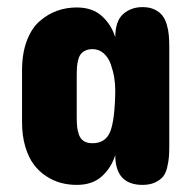

<svg xmlns="http://www.w3.org/2000/svg" viewBox="-20 -520 550 540"><path d="M456.1 -112.8Q456.1 -92.3 455.1 -79.1Q454.1 -65.9 450.2 -49.3Q446.3 -32.7 438.5 -23.2Q430.7 -13.7 416 -6.8Q401.4 0 380.9 0Q304.2 0 304.2 -84Q293.5 -48.8 266.8 -24.4Q240.2 0 195.8 0Q172.9 0 151.6 -5.6Q130.4 -11.2 110.1 -24.4Q89.8 -37.6 75 -57.4Q60.1 -77.1 51 -107.9Q42 -138.7 42 -176.8V-321.8Q42 -369.6 55.4 -405.3Q68.8 -440.9 91.8 -460.7Q114.7 -480.5 140.6 -489.7Q166.5 -499 195.8 -499Q240.2 -499 266.8 -474.6Q293.5 -450.2 304.2 -415Q304.2 -460.9 326.4 -480.5Q348.6 -500 380.9 -500Q400.4 -500 414.3 -493.4Q428.2 -486.8 436.3 -476.8Q444.3 -466.8 449 -451.2Q453.6 -435.5 454.8 -420.7Q456.1 -405.8 456.1 -386.2ZM195.8 -311V-189.9Q195.8 -173.8 197 -162.8Q198.2 -151.9 202.4 -140.4Q206.5 -128.9 216.1 -123Q225.6 -117.2 240.2 -117.2Q277.3 -117.2 290.3 -150.6Q303.2 -184.1 304.2 -265.1Q304.2 -283.2 301.3 -301.5Q298.3 -319.8 291.7 -338.9Q285.2 -357.9 271.7 -369.9Q258.3 -381.8 240.2 -381.8Q228.5 -381.8 220 -377.7Q211.4 -373.5 206.8 -367.2Q202.1 -360.8 199.7 -350.8Q197.3 -340.8 196.5 -332Q195.8 -323.2 195.8 -311Z"/></svg>

Font: Concert One
Style: Regular
Weight: 400
Designer: Johan Kallas, Mihkel Virkus
Foundry: Johan Kallas, Mihkel Virkus
Version: Version 1.003